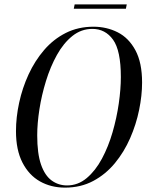

<svg xmlns="http://www.w3.org/2000/svg" viewBox="-20 -846 683 877"><path d="M277 11Q213 11 162.5 -17.5Q112 -46 82.5 -103.5Q53 -161 53 -247Q53 -310 67.5 -377Q82 -444 110.5 -506Q139 -568 181.5 -617.5Q224 -667 280.5 -695.5Q337 -724 407 -724Q467 -724 517.5 -698.5Q568 -673 598.5 -616.5Q629 -560 629 -469Q629 -410 615.5 -344Q602 -278 574.5 -215Q547 -152 505 -101Q463 -50 406 -19.5Q349 11 277 11ZM286 1Q336 1 376 -32.5Q416 -66 445.5 -121Q475 -176 494 -241.5Q513 -307 522.5 -373Q532 -439 532 -494Q532 -615 496.5 -664.5Q461 -714 402 -714Q351 -714 310.5 -681.5Q270 -649 240 -595Q210 -541 190 -476Q170 -411 160 -346.5Q150 -282 150 -228Q150 -144 167.5 -94Q185 -44 216 -21.5Q247 1 286 1ZM317 -806 321 -826H559L555 -806Z"/></svg>

Font: Noto Serif Display Condensed
Style: Italic
Weight: 400
Width: 3
Italic angle: -12°
Designer: Monotype Design Team
Foundry: Monotype Imaging Inc.
Version: Version 2.009